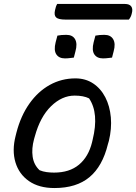

<svg xmlns="http://www.w3.org/2000/svg" viewBox="-20 -939 688 970"><path d="M361 -543Q412 -543 450.5 -517.5Q489 -492 512 -447.5Q535 -403 540 -346Q545 -289 530 -227L525 -210Q498 -99 432 -44Q366 11 255 11Q177 11 126.5 -24Q76 -59 58 -119Q40 -179 59 -253L63 -269Q85 -354 128.5 -415.5Q172 -477 231.5 -510Q291 -543 361 -543ZM357 -456Q293 -456 238 -402.5Q183 -349 156 -250L152 -236Q139 -188 145 -147Q151 -106 180 -79Q197 -72 215.5 -69.5Q234 -67 253 -67Q331 -67 379 -107Q427 -147 445 -220L448 -233Q481 -367 430 -442Q402 -456 357 -456ZM270 -759Q280 -761 290.5 -762Q301 -763 315 -763Q347 -763 359.5 -740.5Q372 -718 361 -679L353 -648Q343 -647 332 -645.5Q321 -644 308 -644Q278 -644 264.5 -664.5Q251 -685 261 -725ZM462 -759Q472 -761 483 -762Q494 -763 507 -763Q539 -763 552 -740.5Q565 -718 554 -679L546 -648Q536 -647 524.5 -645.5Q513 -644 500 -644Q470 -644 456.5 -664.5Q443 -685 453 -725ZM269 -919H611Q634 -919 643 -906.5Q652 -894 646 -872Q644 -862 640 -854Q636 -846 631 -840H312Q275 -840 263.5 -851Q252 -862 258 -888Q262 -908 269 -919Z"/></svg>

Font: Recursive Mn Csl St
Style: Italic
Weight: 400
Italic angle: -15°
Monospace: yes
Version: Version 1.079;hotconv 1.0.112;makeotfexe 2.5.65598; ttfautoh